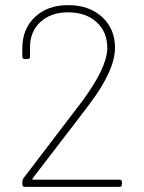

<svg xmlns="http://www.w3.org/2000/svg" viewBox="-20 -728 562 748"><path d="M67 -10V-20Q67 -26 71 -33L167 -159L302 -336Q398 -467 398 -541Q398 -604 356 -642Q314 -680 245 -680Q178 -680 137 -642Q96 -604 97 -541V-508Q97 -498 87 -498H77Q67 -498 67 -508V-543Q68 -617 117 -662.5Q166 -708 245 -708Q327 -708 377.5 -662Q428 -616 428 -542Q428 -454 329 -323Q320 -310 183 -132L107 -33Q104 -28 109 -28H445Q455 -28 455 -18V-10Q455 0 445 0H77Q67 0 67 -10Z"/></svg>

Font: Barlow GEO Thin
Style: Regular
Weight: 100
Designer: Jeremy Tribby
Foundry: Tribby Type
Version: Version 1.408